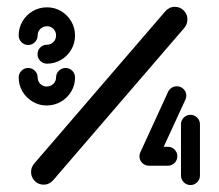

<svg xmlns="http://www.w3.org/2000/svg" viewBox="-20 -540 641 563"><path d="M172.2 -340.7Q183.7 -340.7 191.9 -332.6Q200 -324.4 200 -313Q200 -290.4 188.9 -271.7Q177.8 -253 158.7 -241.9Q139.6 -230.7 117 -230.7Q94.4 -230.7 75.7 -241.9Q57 -253 45.9 -271.7Q34.8 -290.4 34.8 -313Q34.8 -324.4 43 -332.6Q51.1 -340.7 62.6 -340.7Q74.1 -340.7 82.2 -332.6Q90.4 -324.4 90.4 -313Q90.4 -301.9 98.1 -294.1Q105.9 -286.3 117 -286.3Q128.5 -286.3 136.5 -294.1Q144.4 -301.9 144.4 -313Q144.4 -324.4 152.6 -332.6Q160.7 -340.7 172.2 -340.7ZM62.6 -408.1Q51.1 -408.1 43 -416.3Q34.8 -424.4 34.8 -435.9Q34.8 -458.5 45.9 -477.4Q57 -496.3 76.1 -507.4Q95.2 -518.5 117.8 -518.5Q140.4 -518.5 159.1 -507.4Q177.8 -496.3 188.9 -477.4Q200 -458.5 200 -435.9Q200 -413.3 188.9 -394.4Q177.8 -375.6 158.9 -364.4Q140 -353.3 117.8 -353.3Q106.3 -353.3 98.1 -361.5Q90 -369.6 90 -381.1Q90 -392.6 98.1 -400.7Q106.3 -408.9 117.8 -408.9Q128.9 -408.9 136.7 -416.9Q144.4 -424.8 144.4 -435.9Q144.4 -447.4 136.7 -455.2Q128.9 -463 117.8 -463Q106.3 -463 98.3 -455.2Q90.4 -447.4 90.4 -435.9Q90.4 -424.4 82.2 -416.3Q74.1 -408.1 62.6 -408.1ZM492.6 -520Q508.1 -520 518.9 -509.1Q529.6 -498.1 529.6 -483Q529.6 -469.3 520.7 -458.5L135.9 -11.5Q130.7 -5.6 123.5 -2Q116.3 1.5 108.1 1.5Q92.6 1.5 81.9 -9.4Q71.1 -20.4 71.1 -35.6Q71.1 -49.3 80 -60L464.8 -507Q470 -513 477.2 -516.5Q484.4 -520 492.6 -520ZM500 -81.9Q500 -70.4 491.9 -62.2Q483.7 -54.1 472.2 -54.1H416.3V-109.6H472.2Q483.7 -109.6 491.9 -101.5Q500 -93.3 500 -81.9ZM538.5 -203.3Q550 -203.3 558.1 -195.2Q566.3 -187 566.3 -175.6V-25.2Q566.3 -13.7 558.1 -5.6Q550 2.6 538.5 2.6Q527 2.6 518.9 -5.6Q510.7 -13.7 510.7 -25.2V-175.6Q510.7 -187 518.9 -195.2Q527 -203.3 538.5 -203.3ZM416.7 -54.1Q405.2 -54.1 397 -62.2Q388.9 -70.4 388.9 -81.9Q388.9 -88.5 391.5 -93.3L473.3 -271.5Q476.7 -278.5 483.5 -282.8Q490.4 -287 498.5 -287Q510 -287 518.1 -278.9Q526.3 -270.7 526.3 -259.3Q526.3 -253 523.3 -247L441.9 -70.4Q438.5 -63 431.7 -58.5Q424.8 -54.1 416.7 -54.1Z"/></svg>

Font: 26F Galaxy Hebrew Black
Style: Regular
Weight: 900
Designer: C₂₉H₂₅N₃O₅
Version: Version 1.000